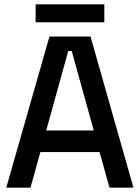

<svg xmlns="http://www.w3.org/2000/svg" viewBox="-20 -869 648 889"><path d="M9 0 209 -700H399L598 0H487L441 -165H167L121 0ZM414 -265 312 -633H296L194 -265ZM145 -766V-849H463V-766Z"/></svg>

Font: Space Grotesk Frontify Medium
Style: Regular
Weight: 500
Designer: Florian Karsten
Version: Version 2.000